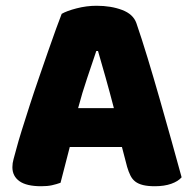

<svg xmlns="http://www.w3.org/2000/svg" viewBox="-20 -636 667 666"><path d="M194 -588Q211 -598 245.5 -607Q280 -616 315 -616Q365 -616 403.5 -601.5Q442 -587 453 -556Q471 -504 492 -435Q513 -366 534 -292.5Q555 -219 575 -147.5Q595 -76 610 -21Q598 -7 574 1.5Q550 10 517 10Q493 10 476.5 6Q460 2 449.5 -6Q439 -14 432.5 -27Q426 -40 421 -57L403 -126H222Q214 -96 206 -64Q198 -32 190 -2Q176 3 160.5 6.5Q145 10 123 10Q72 10 47.5 -7.5Q23 -25 23 -56Q23 -70 27 -84Q31 -98 36 -117Q43 -144 55.5 -184Q68 -224 83 -270.5Q98 -317 115 -366Q132 -415 147 -458.5Q162 -502 174.5 -536Q187 -570 194 -588ZM314 -459Q300 -417 282.5 -365.5Q265 -314 251 -261H375Q361 -315 346.5 -366.5Q332 -418 320 -459Z"/></svg>

Font: Baloo Chettan
Style: Regular
Weight: 400
Designer: Maithili Shingre and Ek Type
Foundry: Ek Type
Version: Version 1.443;PS 1.000;hotconv 16.6.51;makeotf.lib2.5.65220;